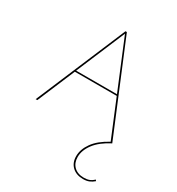

<svg xmlns="http://www.w3.org/2000/svg" viewBox="-218 -794 1123 1218"><g transform="rotate(30 343.5 -184.5)"><path d="M655 259Q638 274 619.5 281.5Q601 289 576 289Q526 289 496 260.5Q466 232 466 184Q466 134 501 85Q536 36 610 -4L498 -275H191L75 0H63L341 -658H351L624 0Q550 38 513.5 86.5Q477 135 477 184Q477 227 503.5 253Q530 279 576 279Q599 279 616 272.5Q633 266 648 251ZM494 -285 346 -643 195 -285Z"/></g></svg>

Font: Ysabeau Hairline
Style: Regular
Weight: 100
Designer: Christian Thalmann (Catharsis Fonts)
Version: Version 0.003